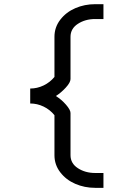

<svg xmlns="http://www.w3.org/2000/svg" viewBox="-20 -779 640 928"><path d="M250 -314.9Q276.9 -298.3 298.8 -273.2Q320.8 -248 320.8 -232.9V-28.8Q320.8 10.7 356.4 33.9Q392.1 57.1 439.9 57.1H480V128.9H439.9Q388.7 128.9 344 109.6Q299.3 90.3 271.2 53.7Q243.2 17.1 243.2 -28.8V-222.2Q221.7 -249 190.7 -263.9Q159.7 -278.8 126 -278.8V-351.1Q159.7 -351.1 190.7 -366Q221.7 -380.9 243.2 -407.2V-601.1Q243.2 -647 271.2 -683.6Q299.3 -720.2 344 -739.5Q388.7 -758.8 439.9 -758.8H480V-687H439.9Q392.1 -687 356.4 -663.8Q320.8 -640.6 320.8 -601.1V-397Q320.8 -380.4 297.6 -355.2Q274.4 -330.1 250 -314.9Z"/></svg>

Font: Aurulent Sans Mono
Style: Regular
Weight: 400
Monospace: yes
Version: Version 2007.05.04